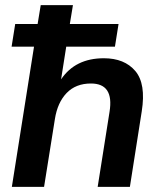

<svg xmlns="http://www.w3.org/2000/svg" viewBox="-20 -725 625 745"><path d="M26 0 112 -544H25L39 -632H126L138 -705H263L251 -632H440L426 -544H237L217 -417Q272 -499 383 -499Q463 -499 505 -449.5Q547 -400 530 -293L484 0H359L405 -291Q423 -401 333 -401Q274 -401 238.5 -364Q203 -327 193 -263L151 0Z"/></svg>

Font: Nunito Sans
Style: Bold Italic
Weight: 700
Italic angle: -9°
Designer: Vernon Adams
Foundry: Vernon Adams
Version: Version 3.006; ttfautohint (v1.8.3)